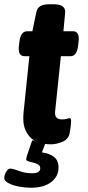

<svg xmlns="http://www.w3.org/2000/svg" viewBox="-53 -670 415 902"><path d="M186 8Q172 8 159 6L144 46Q179 50 200.5 67Q222 84 222 117Q222 159 187.5 185.5Q153 212 92 212Q65 212 36 206.5Q7 201 -13 190.5Q-33 180 -33 166Q-33 152 -24 137Q-15 122 -5 122Q7 122 36 133Q65 144 98 144Q136 144 136 121Q136 108 126 102.5Q116 97 103 94Q90 91 80 88Q70 85 70 78Q70 74 75 57.5Q80 41 98 -10H108Q81 -26 66.5 -59Q52 -92 58 -145L85 -406H62Q30 -406 36 -456L38 -473Q44 -523 74 -523H99L118 -614Q125 -650 177 -650H199Q256 -650 253 -611L245 -523H291Q322 -523 316 -473L314 -456Q308 -406 279 -406H233L206 -147Q202 -109 237 -109Q253 -109 261.5 -112Q270 -115 273 -115Q281 -115 281 -103Q281 -99 280 -84.5Q279 -70 274 -44Q269 -16 240.5 -4Q212 8 186 8Z"/></svg>

Font: Asap
Style: Bold Italic
Weight: 700
Italic angle: -6°
Designer: Pablo Cosgaya
Foundry: Omnibus-Type
Version: Version 3.001; ttfautohint (v1.8.3)